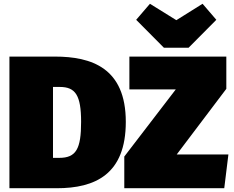

<svg xmlns="http://www.w3.org/2000/svg" viewBox="-20 -998 1239 1018"><path d="M1054 -978 915 -891 775 -978 702 -893 849 -745H980L1127 -893ZM271 -698H30V0H281C485 0 647 -74 647 -352C647 -638 465 -698 271 -698ZM1180 -698H666V-524H912L639 -168V0H1169L1191 -179H917L1180 -527ZM297 -537C380 -537 410 -493 410 -352C410 -209 384 -161 294 -161H261V-537Z"/></svg>

Font: Fira Sans Ultra
Style: Regular
Weight: 950
Designer: Carrois Corporate & Edenspiekermann AG
Foundry: Carrois Corporate GbR & Edenspiekermann AG
Version: Version 4.203;PS 004.203;hotconv 1.0.88;makeotf.lib2.5.64775